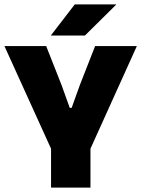

<svg xmlns="http://www.w3.org/2000/svg" viewBox="-20 -847 638 867"><path d="M218 -159 0 -639H188.5L257.5 -464L295 -360H303.5L341 -464L409.5 -639H598L381 -159ZM210.5 0V-320H388.5V0ZM317.5 -827H504V-825.5L363.5 -686.5H210.5V-688Z"/></svg>

Font: Anek Bangla ExtraBold
Style: Regular
Weight: 800
Designer: Sulekha Rajkumar (Bangla), Yesha Goshar (Latin)
Foundry: Ek Type
Version: Version 1.003